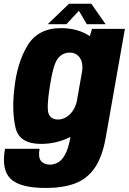

<svg xmlns="http://www.w3.org/2000/svg" viewBox="-57 -746 670 1000"><path d="M182 233Q48.5 233 -1 186Q-50.5 139 -31 29H149Q141 74 157 92.8Q173 111.5 204 111.5Q224.5 111.5 245 100.2Q265.5 89 282.2 58.8Q299 28.5 309 -28L310 -33Q238.5 3.5 156 3.5Q43.5 3.5 23.8 -81Q4 -165.5 17.5 -283Q31.5 -418 86.2 -508.8Q141 -599.5 260.5 -599.5Q349 -599.5 411 -557.5L422 -595.5H593.5L494 -31Q476 71.5 436 129Q396 186.5 332.8 209.8Q269.5 233 182 233ZM371.5 -380Q375.5 -420 359.5 -444Q340.5 -472 306.5 -472Q268.5 -472 244.2 -441.2Q220 -410.5 202.5 -296Q184.5 -183 196.5 -153.2Q208.5 -123.5 245 -123.5Q279 -123.5 308 -151.5Q332 -175 342.5 -215ZM191.5 -620 302.5 -726.5H418.5L493 -620H395L354 -690L289 -620Z"/></svg>

Font: Anybody ExtraBold
Style: Italic
Weight: 800
Italic angle: -10°
Designer: Tyler Finck
Foundry: Etcetera Type Company
Version: Version 1.010; ttfautohint (v1.8.3) -l 8 -r 50 -G 200 -x 14 